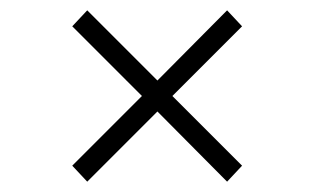

<svg xmlns="http://www.w3.org/2000/svg" viewBox="-20 -536 609 372"><path d="M420 -516C420 -516 449 -485 449 -485C449 -485 314 -350 314 -350C314 -350 449 -215 449 -215C449 -215 420 -184 420 -184C420 -184 285 -320 285 -320C285 -320 149 -184 149 -184C149 -184 120 -215 120 -215C120 -215 255 -350 255 -350C255 -350 120 -485 120 -485C120 -485 149 -516 149 -516C149 -516 285 -380 285 -380C285 -380 420 -516 420 -516Z"/></svg>

Font: TamingNoise
Style: Regular
Weight: 500
Designer: Julieta Ulanovsky
Foundry: Julieta Ulanovsky
Version: ""